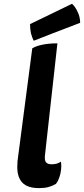

<svg xmlns="http://www.w3.org/2000/svg" viewBox="-20 -974 443 1014"><path d="M138.7 -846.7Q138.7 -820.3 143.6 -797.9Q149.4 -775.4 158.2 -758.8Q239.3 -791 403.3 -853.5Q403.3 -884.8 389.6 -912.1Q377 -939.5 360.4 -954.1Q286.1 -918 138.7 -846.7ZM283.2 -745.1Q238.3 -745.1 206.1 -738.3Q173.8 -732.4 150.4 -718.8Q125 -529.3 76.2 -151.4Q74.2 -138.7 72.3 -121.1Q71.3 -102.5 71.3 -90.8Q71.3 -37.1 98.6 -8.8Q126 19.5 186.5 19.5Q215.8 19.5 236.3 13.7Q257.8 7.8 275.4 -2.9Q290 -20.5 298.8 -55.7Q303.7 -78.1 303.7 -96.7Q303.7 -109.4 301.8 -120.1Q291 -113.3 278.3 -109.4Q265.6 -106.4 252.9 -106.4Q232.4 -106.4 223.6 -116.2Q213.9 -126 217.8 -157.2Q239.3 -352.5 283.2 -745.1Z"/></svg>

Font: cl
Style: Bold Italic
Weight: 400
Designer: Mitja Miklavcic
Version: Version 7.504; 2011; Build 1022